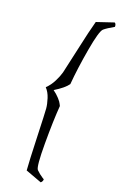

<svg xmlns="http://www.w3.org/2000/svg" viewBox="-208 -956 775 1237"><g transform="rotate(20 179.5 -337.5)"><path d="M200 -276Q192 -175 192 -16Q192 143 208 160Q229 181 254 197L264 203Q264 218 252 228L141 187Q136 125 130.5 -39Q125 -203 122.5 -231.5Q120 -260 108 -297.5Q96 -335 73 -359Q101 -386 119.5 -423Q138 -460 145 -487Q152 -514 182.5 -655Q213 -796 232 -864L348 -903Q359 -897 359 -877Q313 -851 292.5 -833.5Q272 -816 248 -679Q224 -542 215 -432Q192 -399 127 -359Q152 -341 170.5 -320.5Q189 -300 194 -288Z"/></g></svg>

Font: Rosarivo
Style: Italic
Weight: 400
Version: Version 1.003